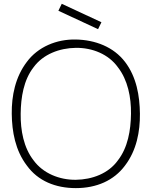

<svg xmlns="http://www.w3.org/2000/svg" viewBox="-20 -972 796 1008"><path d="M494.8 -818.8 286.5 -915.6 304.2 -952.1 512.5 -855.2ZM378.1 15.6C486.5 15.6 578.1 -24 636.5 -103.1C696.9 -182.3 715.6 -281.2 714.6 -375C713.5 -468.8 696.9 -567.7 636.5 -646.9C576 -726 480.2 -762.5 378.1 -764.6C277.1 -766.7 179.2 -726 120.8 -646.9C60.4 -567.7 40.6 -468.8 41.7 -375C42.7 -281.2 60.4 -182.3 120.8 -103.1C179.2 -21.9 271.9 15.6 378.1 15.6ZM378.1 -28.1C292.7 -27.1 206.3 -61.5 156.2 -130.2C104.2 -196.9 87.5 -287.5 88.5 -375C89.6 -461.5 104.2 -552.1 156.2 -618.8C206.3 -687.5 292.7 -719.8 378.1 -720.8C464.6 -721.9 550 -687.5 599 -618.8C651 -552.1 668.8 -461.5 667.7 -375C666.7 -287.5 651 -196.9 599 -130.2C550 -61.5 464.6 -29.2 378.1 -28.1Z"/></svg>

Font: Manrope Thin
Style: Regular
Weight: 100
Width: 4
Designer: Michael Sharanda
Foundry: Michael Sharanda
Version: Version 2.000;PS 002.000;hotconv 1.0.88;makeotf.lib2.5.64775